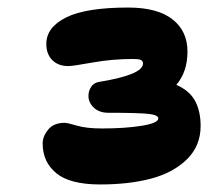

<svg xmlns="http://www.w3.org/2000/svg" viewBox="-20 -882 580 514"><path d="M248 -388.2Q167.5 -388.2 130.9 -418.2Q94.2 -448.2 94.2 -498Q94.2 -517.1 109.1 -535.2Q124 -553.2 152.8 -553.2Q160.2 -553.2 185.8 -545.7Q211.4 -538.1 252.9 -538.1Q315.9 -538.1 359.9 -545.4Q403.8 -552.7 403.8 -564.9Q403.8 -574.2 377.7 -577.1Q351.6 -580.1 270 -580.1Q245.6 -580.1 231.2 -593.8Q216.8 -607.4 216.8 -625Q216.8 -639.2 224.4 -650.1Q231.9 -661.1 247.1 -663.1Q362.8 -682.1 362.8 -711.9Q362.8 -718.8 357.2 -721.4Q351.6 -724.1 336.9 -724.1Q280.3 -724.1 227.5 -714.6Q174.8 -705.1 163.1 -705.1Q135.7 -705.1 119.9 -721.2Q104 -737.3 104 -764.2Q104 -809.1 157.2 -835.4Q210.4 -861.8 323.2 -861.8Q401.4 -861.8 441.7 -830.3Q481.9 -798.8 481.9 -744.1Q481.9 -689.9 452.1 -654.8Q487.8 -639.2 502.4 -611.6Q517.1 -584 517.1 -544.9Q517.1 -491.7 480.7 -455.8Q444.3 -419.9 385.3 -404.1Q326.2 -388.2 248 -388.2Z"/></svg>

Font: Shantell Sans Irregular Bouncy
Style: Regular
Weight: 800
Designer: Stephen Nixon, Anya Danilova, Shantell Martin
Foundry: Arrow Type
Version: Version 1.006;[9816181b4]